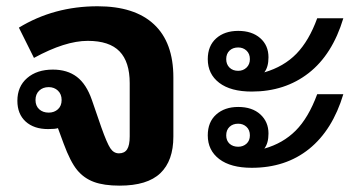

<svg xmlns="http://www.w3.org/2000/svg" viewBox="-20 -580 1135 610"><path d="M530.8 -146Q530.8 -69.3 489.5 -29.8Q448.2 9.8 359.9 9.8Q310.1 9.8 278.3 -2Q246.6 -13.7 225.1 -39.8Q203.6 -65.9 182.1 -124L164.1 -172.9Q155.8 -169.9 132.8 -169.9Q87.9 -169.9 61.5 -193.8Q35.2 -217.8 35.2 -259.8Q35.2 -305.2 66.2 -332Q97.2 -358.9 147.9 -358.9Q193.8 -358.9 224.1 -335.9Q254.4 -313 272 -262.2L301.8 -175.8Q319.8 -125 330.6 -108.9Q341.3 -92.8 357.9 -92.8Q375.5 -92.8 383.8 -105.5Q392.1 -118.2 392.1 -147V-315.9Q392.1 -383.3 359.9 -416.7Q327.6 -450.2 258.8 -450.2Q187 -450.2 87.9 -396L40 -492.2Q151.4 -560.1 290 -560.1Q407.7 -560.1 469.2 -502.7Q530.8 -445.3 530.8 -334ZM92.8 -262.2Q92.8 -243.7 104.5 -232.9Q116.2 -222.2 134.8 -222.2Q152.3 -222.2 164.1 -232.9Q175.8 -243.7 175.8 -262.2Q175.8 -280.8 164.1 -292Q152.3 -303.2 134.8 -303.2Q116.2 -303.2 104.5 -292Q92.8 -280.8 92.8 -262.2Z M779.8 -289.1Q712.9 -289.1 676.5 -316.9Q640.1 -344.7 640.1 -392.1Q640.1 -434.1 666.7 -458Q693.4 -481.9 736.8 -481.9Q780.3 -481.9 806.6 -459Q833 -436 833 -397.9Q833 -367.2 819.8 -350.1Q881.8 -368.2 921.9 -409.4Q961.9 -450.7 987.8 -522H1070.8Q1036.1 -406.7 960.7 -347.9Q885.3 -289.1 779.8 -289.1ZM698.7 -392.1Q698.7 -375.5 709.2 -365.2Q719.7 -355 736.8 -355Q752.4 -355 763.2 -365.2Q773.9 -375.5 773.9 -392.1Q773.9 -409.2 763.2 -419.2Q752.4 -429.2 736.8 -429.2Q719.7 -429.2 709.2 -419.2Q698.7 -409.2 698.7 -392.1ZM779.8 -46.9Q712.9 -46.9 676.5 -74.7Q640.1 -102.5 640.1 -149.9Q640.1 -192.4 667 -216.3Q693.8 -240.2 736.8 -240.2Q781.2 -240.2 807.1 -216.6Q833 -192.9 833 -155.8Q833 -125 819.8 -107.9Q878.9 -124.5 919.4 -165Q960 -205.6 987.8 -280.8H1070.8Q1036.6 -167 962.2 -106.9Q887.7 -46.9 779.8 -46.9ZM698.7 -149.9Q698.7 -133.3 709.2 -123.5Q719.7 -113.8 736.8 -113.8Q752.4 -113.8 763.2 -123.5Q773.9 -133.3 773.9 -149.9Q773.9 -167 763.2 -177Q752.4 -187 736.8 -187Q719.7 -187 709.2 -177Q698.7 -167 698.7 -149.9Z"/></svg>

Font: Droid Sans Thai
Style: Bold
Weight: 700
Designer: Steve Matteson
Foundry: Ascender Corporation
Version: Version 1.00